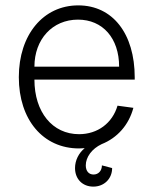

<svg xmlns="http://www.w3.org/2000/svg" viewBox="-20 -536 571 714"><path d="M274 16 295 15C273 33 259 60 259 89C259 130 287 158 327 158C367 158 397 129 397 89L359 79C359 99 346 113 328 113C310 113 299 100 299 79C299 48 322 17 358 0C416 -23 459 -71 476 -135L417 -143C398 -78 343 -37 274 -37C175 -37 108 -119 108 -240H481V-248C481 -411 399 -516 271 -516C141 -516 50 -407 50 -249C50 -91 140 16 274 16ZM423 -288H108C108 -390 175 -463 270 -463C362 -463 423 -394 423 -288Z"/></svg>

Font: Uncut Sans Light
Style: Regular
Weight: 300
Designer: Kasper Nordkvist
Foundry: UNCUT.wtf
Version: Version 1.304;Glyphs 3.2 (3246)